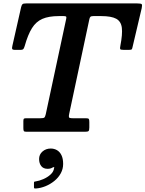

<svg xmlns="http://www.w3.org/2000/svg" viewBox="-20 -770 850 1122"><path d="M208.5 159Q208.5 184.5 221 200.5Q233.5 216.5 258 216.5Q267.5 216.5 274.5 214.5Q281.5 212.5 287 209Q292 206.5 295.2 206.2Q298.5 206 296 212.5Q293.5 233.5 275.2 250Q257 266.5 233 276.8Q209 287 189 290Q184 290.5 181.2 291.5Q178.5 292.5 178.5 298.5V323.5Q178.5 330 181 331Q183.5 332 189.5 331.5Q218 329.5 246 318Q274 306.5 297.5 287.5Q321 268.5 335 243Q349 217.5 349 188Q349 156.5 339 136.5Q329 116.5 312.5 107.2Q296 98 276.5 98Q248.5 98 228.5 115.2Q208.5 132.5 208.5 159ZM116.5 -21Q116.5 -8 119.5 -4Q122.5 0 135 0H475.5Q492 0 497 -3.8Q502 -7.5 502 -25V-56.5Q502 -70.5 499 -74.8Q496 -79 482 -79H405.5Q385.5 -79 383.2 -84.5Q381 -90 384.5 -105.5L502 -657Q504 -667.5 508.5 -671.8Q513 -676 526 -676H571Q630.5 -676 659 -660.5Q687.5 -645 692 -607.5Q696.5 -570 683.5 -503.5Q680.5 -488.5 682.2 -483.5Q684 -478.5 703.5 -478.5H732Q747 -478.5 750 -482Q753 -485.5 755 -497L808 -722Q812 -741 808 -745.5Q804 -750 782 -750H133.5Q116.5 -750 111.8 -746Q107 -742 103.5 -728.5L52.5 -503Q49.5 -490.5 51 -484.5Q52.5 -478.5 69.5 -478.5H98Q113 -478.5 117 -484.2Q121 -490 124.5 -501.5Q143 -567.5 166.8 -605.5Q190.5 -643.5 227.8 -659.8Q265 -676 324.5 -676H351.5Q364 -676 366.5 -673Q369 -670 367 -660.5L247.5 -103Q244 -87.5 239.2 -83.2Q234.5 -79 215.5 -79H132.5Q122 -79 119.2 -75.8Q116.5 -72.5 116.5 -62Z"/></svg>

Font: Besley SemiBold
Style: Italic
Weight: 600
Italic angle: -13°
Designer: Owen Earl
Foundry: indestructible type*
Version: Version 2.001